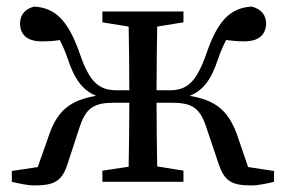

<svg xmlns="http://www.w3.org/2000/svg" viewBox="-20 -554 871 585"><path d="M736 -45 701 -147C674 -219 635 -249 558 -262C600 -279 624 -312 645 -376C653 -399 661 -417 669 -432C687 -430 701 -428 724 -428C770 -428 789 -449 791 -481C791 -507 777 -526 747 -534C679 -530 642 -487 609 -391C578 -302 549 -279 497 -279H457C457 -342 458 -418 459 -473L539 -486V-519H292V-486L372 -473C373 -419 374 -342 374 -279H335C283 -279 253 -302 223 -391C189 -487 152 -530 84 -534C54 -526 41 -507 41 -481C42 -449 62 -428 107 -428C129 -428 144 -429 162 -432C170 -417 178 -399 186 -376C207 -312 232 -279 273 -262C196 -249 157 -219 131 -147L95 -45L16 -33V0C37 5 65 11 84 11C146 11 169 -2 186 -55L224 -171C244 -228 269 -241 330 -241H374C374 -177 373 -100 372 -46L292 -34V0H539V-34L459 -47C458 -101 457 -177 457 -241H502C562 -241 587 -228 607 -171L646 -55C664 -2 685 11 747 11C767 11 794 5 815 0V-33Z"/></svg>

Font: Source Han Serif JP Medium
Style: Regular
Weight: 500
Designer: Ryoko NISHIZUKA 西塚涼子 (kana & ideographs); Frank Grießhammer (Latin, Greek & Cyrillic); Wenlong ZHANG 张文龙 (bopomofo); San
Foundry: Adobe Systems Incorporated
Version: Version 1.001;PS 1.001;hotconv 16.6.54;makeotf.lib2.5.65590